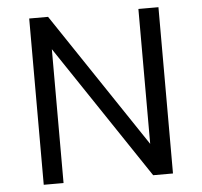

<svg xmlns="http://www.w3.org/2000/svg" viewBox="-51 -758 853 811"><g transform="rotate(-5 375.5 -352.5)"><path d="M102 0V-705H182L567 -130H565V-705H650V0H566L183 -572H186V0Z"/></g></svg>

Font: Nunito Sans 7pt SemiCondensed
Style: Regular
Weight: 400
Width: 4
Designer: Vernon Adams
Foundry: Vernon Adams
Version: Version 3.101;gftools[0.9.27]